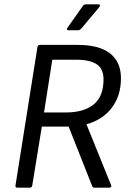

<svg xmlns="http://www.w3.org/2000/svg" viewBox="-20 -861 601 881"><path d="M59 0Q50 0 51 -10L152 -646Q154 -655 163 -655H336Q436 -655 485.5 -615.5Q535 -576 535 -502Q535 -422 493 -366.5Q451 -311 377 -291V-290L490 -11Q492 -7 489.5 -3.5Q487 0 482 0H414Q404 0 403 -7L295 -280H172L128 -10Q126 0 118 0ZM182 -345H283Q364 -345 409.5 -381.5Q455 -418 455 -497Q455 -545 424 -566Q393 -587 329 -587H220ZM294 -722Q289 -722 287.5 -725.5Q286 -729 289 -733L359 -832Q364 -841 374 -841H431Q437 -841 438.5 -837.5Q440 -834 436 -829L354 -731Q350 -727 346.5 -724.5Q343 -722 338 -722Z"/></svg>

Font: Sofia Sans Semi Condensed
Style: Italic
Weight: 400
Italic angle: -9°
Designer: Botio Nikoltchev, Ani Petrova
Foundry: lettersoup
Version: Version 4.101